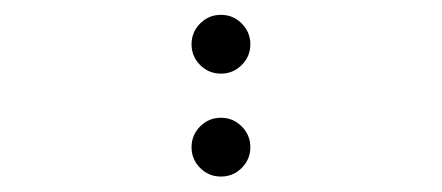

<svg xmlns="http://www.w3.org/2000/svg" viewBox="-20 -674 587 255"><path d="M312.5 -615.2Q312.5 -599.1 301 -587.6Q289.6 -576.2 273.4 -576.2Q257.3 -576.2 245.8 -587.6Q234.4 -599.1 234.4 -615.2Q234.4 -631.3 245.8 -642.8Q257.3 -654.3 273.4 -654.3Q289.6 -654.3 301 -642.8Q312.5 -631.3 312.5 -615.2ZM312.5 -478.5Q312.5 -462.4 301 -450.9Q289.6 -439.5 273.4 -439.5Q257.3 -439.5 245.8 -450.9Q234.4 -462.4 234.4 -478.5Q234.4 -494.6 245.8 -506.1Q257.3 -517.6 273.4 -517.6Q289.6 -517.6 301 -506.1Q312.5 -494.6 312.5 -478.5Z"/></svg>

Font: DatDot Light
Style: Regular
Weight: 300
Designer: GGBot
Version: 1.00